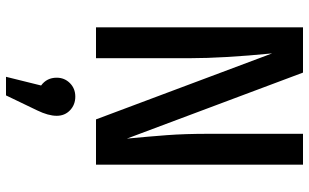

<svg xmlns="http://www.w3.org/2000/svg" viewBox="-215 -515 1030 640"><g transform="rotate(90 300.0 -195.0)"><path d="M158 -587Q174 -423 174 -313V0H71V-690H222L442 -103Q435 -177 430.5 -236.5Q426 -296 426 -376V-690H529V0H378ZM366 131Q366 159 348 196L298 300H236L265 183Q239 164 239 131Q239 105 257 87Q275 69 302 69Q329 69 347.5 86.5Q366 104 366 131Z"/></g></svg>

Font: Fira Mono Medium
Style: Regular
Weight: 500
Designer: Carrois Corporate & Edenspiekermann AG
Foundry: Carrois Corporate GbR & Edenspiekermann AG
Version: Version 3.206